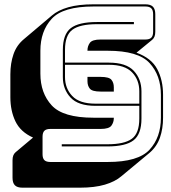

<svg xmlns="http://www.w3.org/2000/svg" viewBox="-20 -750 790 889"><path d="M84 119Q60 119 49 108Q38 97 38 73V-8Q38 -21 41.5 -30Q45 -39 52 -45L133 -113Q75 -139 51.5 -188Q28 -237 28 -300V-406Q28 -457 42.5 -499Q57 -541 91 -569L220 -678Q249 -703 296.5 -716.5Q344 -730 413 -730H653Q677 -730 688 -719Q699 -708 699 -684V-603Q699 -590 695.5 -581Q692 -572 685 -566L612 -506Q681 -481 708 -430Q735 -379 735 -311V-205Q735 -154 720.5 -112.5Q706 -71 672 -42L542 66Q513 91 465.5 105Q418 119 350 119ZM479 0Q620 0 672.5 -57Q725 -114 725 -205V-311Q725 -401 672.5 -458Q620 -515 479 -515H385V-517Q385 -536 396 -551.5Q407 -567 446 -567H653Q672 -567 680.5 -575.5Q689 -584 689 -603V-684Q689 -703 680.5 -711.5Q672 -720 653 -720H413Q272 -720 219.5 -663Q167 -606 167 -515V-409Q167 -319 219.5 -262Q272 -205 413 -205H507V-203Q507 -184 496 -168.5Q485 -153 446 -153H213Q194 -153 185.5 -144.5Q177 -136 177 -117V-36Q177 -17 185.5 -8.5Q194 0 213 0ZM266 -72V-82H477Q556 -82 590.5 -107.5Q625 -133 625 -201V-260H422Q342 -260 306.5 -298.5Q271 -337 271 -393V-519Q271 -591 307.5 -619.5Q344 -648 429 -648H600V-638H429Q350 -638 315.5 -612.5Q281 -587 281 -519V-460H484Q564 -460 599.5 -422Q635 -384 635 -327V-201Q635 -129 598.5 -100.5Q562 -72 477 -72ZM422 -270H625V-327Q625 -380 591.5 -415Q558 -450 484 -450H281V-393Q281 -341 314.5 -305.5Q348 -270 422 -270ZM446 -326Q407 -326 396 -339.5Q385 -353 385 -374V-394H446Q485 -394 496 -380.5Q507 -367 507 -346V-326Z"/></svg>

Font: Bungee Shade
Style: Regular
Weight: 400
Designer: David Jonathan Ross
Foundry: David Jonathan Ross
Version: Version 1.000;PS 1.0;hotconv 1.0.72;makeotf.lib2.5.5900